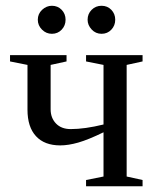

<svg xmlns="http://www.w3.org/2000/svg" viewBox="-20 -652 543 672"><path d="M157.2 -269.5Q157.2 -239.3 176 -219.7Q194.8 -200.2 227.5 -200.2Q276.9 -200.2 342.3 -216.3V-424.8L281.2 -437V-459H479V-437L423.3 -424.8V-34.2L479 -22V0H281.2V-22L342.3 -34.2V-189Q289.1 -163.1 254.2 -153.1Q219.2 -143.1 190.9 -143.1Q135.7 -143.1 106 -175.3Q76.2 -207.5 76.2 -268.1V-424.8L15.1 -437V-459H212.9V-437L157.2 -424.8ZM383.3 -583Q383.3 -562.5 369.6 -548.1Q356 -533.7 335.4 -533.7Q314.9 -533.7 300.8 -548.8Q286.6 -564 286.6 -583Q286.6 -603.5 300.8 -617.7Q314.9 -631.8 335.4 -631.8Q356 -631.8 369.6 -617.7Q383.3 -603.5 383.3 -583ZM209.5 -583Q209.5 -562.5 195.8 -548.1Q182.1 -533.7 161.6 -533.7Q141.6 -533.7 127 -548.3Q112.3 -563 112.3 -583Q112.3 -603.5 127.4 -617.7Q142.6 -631.8 161.6 -631.8Q182.1 -631.8 195.8 -617.7Q209.5 -603.5 209.5 -583Z"/></svg>

Font: Times New Roman
Style: Regular
Weight: 400
Designer: Steve Matteson
Foundry: Ascender Corporation
Version: Version 2.00.3